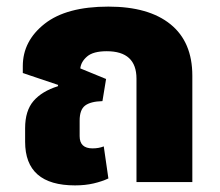

<svg xmlns="http://www.w3.org/2000/svg" viewBox="-20 -551 666 581"><path d="M207 10Q238 10 263.5 4Q289 -2 308 -11L294 -108Q279 -102 260 -102Q221 -102 221 -139V-186Q221 -219 237.5 -231.5Q254 -244 290 -245L301 -312L223 -344Q225 -364 243.5 -380Q262 -396 303 -396Q393 -396 393 -313V0H562V-322Q562 -424 496 -477.5Q430 -531 308 -531Q181 -531 115 -479Q49 -427 49 -351V-330L156 -294L155 -290Q107 -275 81.5 -245.5Q56 -216 56 -163V-122Q56 10 207 10Z"/></svg>

Font: Noto Sans Thai UI Extra
Style: Regular
Weight: 800
Designer: Monotype Design Team
Foundry: Monotype Imaging Inc.
Version: Version 1.901